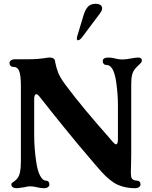

<svg xmlns="http://www.w3.org/2000/svg" viewBox="-20 -981 801 1011"><path d="M40 -10Q40 -15 43.5 -18Q47 -21 52 -24Q56 -27 61 -31Q66 -35 70 -40Q81 -53 85.5 -75Q90 -97 90 -130V-529Q90 -587 80 -609Q71 -629 50.3 -629H48.3Q40 -629 35 -635Q30 -641 30 -649Q30 -657 37.5 -663Q45 -669 60 -669H129Q160 -669 181.5 -671Q203 -673 217 -675Q230.8 -678 241 -678Q267 -678 270 -659Q271 -656 271 -652Q276 -626 285.5 -600.7Q295 -575.3 322 -538Q374 -468 433.5 -397Q493 -326 548 -264Q557 -254 566 -243Q574 -233 580.5 -227Q587 -221 591 -221Q601 -221 601 -249V-428Q601 -484 592 -548Q579 -639 541 -639Q531 -639 526 -644.5Q521 -650 521 -659Q521 -678 551 -678Q569 -678 587 -673Q595 -671 603.5 -669.5Q612 -668 622 -668Q646 -668 681 -675Q688 -676.2 694.5 -677.1Q701 -678 706 -678Q727 -678 727 -663Q727 -657 723 -651.5Q719 -646 709 -637L698 -626Q682 -610 676.5 -590.5Q671 -571 671 -539V-170L670 -108L669 -75Q669 -62 671 -50Q672 -41 680.2 -35.5Q688.4 -30 699.8 -30Q709 -30 714.5 -24.5Q720 -19 720 -10Q720 -2 712.5 4Q705 10 690 10Q642 10 601.5 -7.5Q561 -25 515 -76Q481 -114 451 -150Q394 -216 323 -303.5Q252 -391 190 -470Q178 -485 171 -485Q166 -485 163 -478.5Q160 -472 160 -460V-270Q160 -199 171 -127Q178 -79 192 -54.5Q206 -30 220 -30Q230 -30 235 -24.5Q240 -19 240 -10Q240 -1 232.5 4.5Q225 10 210 10Q195 10 175 5Q166 3 157 1.5Q148 0 139 0Q127 0 107.5 5Q75 10 70 10Q40 10 40 -10ZM386 -788 420 -901Q430 -933 444.5 -947Q459 -961 483 -961Q509 -961 516 -946.5Q523 -932 506 -910L413 -786Q401 -769 390 -769Q386 -769 385 -774Q384 -779 386 -788Z"/></svg>

Font: Raigarh
Style: Regular
Weight: 400
Designer: jaikishan Patel
Foundry: MagicType
Version: Version 1.000;FEAKit 1.0